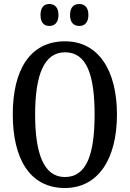

<svg xmlns="http://www.w3.org/2000/svg" viewBox="-20 -932 651 962"><path d="M378 -802C401 -802 423 -816 423 -857C423 -898 401 -912 378 -912C352 -912 331 -898 331 -857C331 -816 352 -802 378 -802ZM227 -802C251 -802 273 -816 273 -857C273 -898 251 -912 227 -912C203 -912 183 -898 183 -857C183 -816 203 -802 227 -802ZM305 10C473 10 566 -137 566 -358C566 -580 473 -725 306 -725C129 -725 44 -580 44 -359C44 -137 129 10 305 10ZM305 -45C200 -45 156 -161 156 -358C156 -555 200 -670 306 -670C415 -670 454 -555 454 -358C454 -161 415 -45 305 -45Z"/></svg>

Font: Noto Serif Ethiopic ExtraCondensed Medium
Style: Regular
Weight: 500
Width: 2
Designer: Monotype Design Team
Foundry: Monotype Imaging Inc.
Version: Version 2.102